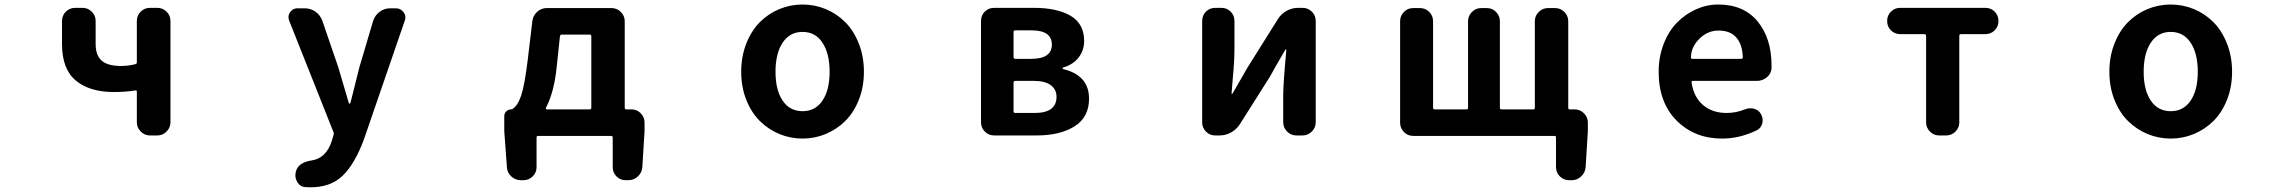

<svg xmlns="http://www.w3.org/2000/svg" viewBox="-20 -594 10040 842"><path d="M637.7 0Q614.3 0 597.2 -17.1Q580.1 -34.2 580.1 -57.6V-191.4Q580.1 -199.2 573.2 -197.3Q530.3 -190.4 479.5 -190.4Q373 -190.4 312.5 -240.7Q252 -291 252 -400.4V-502Q252 -526.4 269 -543Q286.1 -559.6 309.6 -559.6H341.8Q365.2 -559.6 382.3 -543Q399.4 -526.4 399.4 -502V-400.4Q399.4 -351.6 425.8 -328.1Q452.1 -304.7 510.7 -304.7Q543 -304.7 573.2 -312.5Q580.1 -313.5 580.1 -321.3V-502Q580.1 -526.4 597.2 -543Q614.3 -559.6 637.7 -559.6H669.9Q693.4 -559.6 710.4 -543Q727.5 -526.4 727.5 -502V-57.6Q727.5 -34.2 710.4 -17.1Q693.4 0 669.9 0Z M1340.8 227.5Q1330.1 227.5 1320.3 226.6Q1296.9 225.6 1284.2 205.1Q1275.4 190.4 1275.4 174.8Q1275.4 168 1277.3 160.2V159.2Q1287.1 118.2 1347.7 109.4Q1410.2 99.6 1434.6 25.4L1442.4 -1Q1445.3 -7.8 1442.4 -14.6L1248 -503.9Q1245.1 -511.7 1245.1 -518.6Q1245.1 -530.3 1252 -540Q1263.7 -557.6 1284.2 -557.6H1317.4Q1342.8 -557.6 1363.8 -542.5Q1384.8 -527.3 1393.6 -502.9L1463.9 -297.9Q1466.8 -290 1509.8 -141.6Q1510.7 -139.6 1513.2 -139.6Q1515.6 -139.6 1516.6 -141.6Q1522.5 -167 1536.1 -219.2Q1549.8 -271.5 1555.7 -297.9L1616.2 -502Q1624 -526.4 1644.5 -542Q1665 -557.6 1690.4 -557.6H1715.8Q1737.3 -557.6 1750 -540Q1757.8 -529.3 1757.8 -517.6Q1757.8 -510.7 1754.9 -502.9L1575.2 19.5Q1535.2 126 1482.4 176.8Q1429.7 227.5 1340.8 227.5Z M2444.3 -442.4Q2436.5 -442.4 2435.5 -434.6L2420.9 -295.9Q2409.2 -187.5 2374 -121.1Q2373 -118.2 2374.5 -116.2Q2376 -114.3 2377.9 -114.3H2565.4Q2573.2 -114.3 2573.2 -121.1V-434.6Q2573.2 -442.4 2565.4 -442.4ZM2719.7 -121.1Q2719.7 -114.3 2727.5 -114.3H2749Q2773.4 -114.3 2790 -97.2Q2806.6 -80.1 2806.6 -56.6V-18.6L2796.9 139.6Q2794.9 163.1 2777.3 179.7Q2759.8 196.3 2735.4 196.3H2724.6Q2700.2 196.3 2683.6 179.7Q2667 163.1 2667 138.7V8.8Q2667 2 2659.2 2H2339.8Q2333 2 2333 8.8V138.7Q2333 163.1 2315.9 179.7Q2298.8 196.3 2275.4 196.3H2264.6Q2240.2 196.3 2222.2 179.7Q2204.1 163.1 2203.1 139.6L2191.4 -18.6V-85Q2191.4 -96.7 2200.2 -105.5Q2209 -114.3 2220.7 -114.3Q2224.6 -114.3 2227.5 -116.2Q2250 -129.9 2265.1 -173.8Q2280.3 -217.8 2293.9 -328.1L2314.5 -501Q2317.4 -525.4 2335.4 -542Q2353.5 -558.6 2377.9 -558.6H2662.1Q2685.5 -558.6 2702.6 -541.5Q2719.7 -524.4 2719.7 -501Z M3230.5 -279.3Q3230.5 -346.7 3252.9 -403.3Q3275.4 -460 3312.5 -497.1Q3349.6 -534.2 3397.9 -554.2Q3446.3 -574.2 3499.5 -574.2Q3552.7 -574.2 3601.1 -554.2Q3649.4 -534.2 3686.5 -497.1Q3723.6 -460 3746.1 -403.3Q3768.6 -346.7 3768.6 -279.3Q3768.6 -211.9 3746.1 -155.8Q3723.6 -99.6 3686.5 -63Q3649.4 -26.4 3601.1 -6.3Q3552.7 13.7 3499.5 13.7Q3446.3 13.7 3397.9 -6.3Q3349.6 -26.4 3312.5 -63Q3275.4 -99.6 3252.9 -155.8Q3230.5 -211.9 3230.5 -279.3ZM3618.2 -279.3Q3618.2 -359.4 3586.9 -406.7Q3555.7 -454.1 3499.5 -454.1Q3443.4 -454.1 3412.1 -406.7Q3380.9 -359.4 3380.9 -279.3Q3380.9 -199.2 3412.1 -152.8Q3443.4 -106.4 3499.5 -106.4Q3555.7 -106.4 3586.9 -152.8Q3618.2 -199.2 3618.2 -279.3Z M4339.8 0Q4315.4 0 4298.8 -17.1Q4282.2 -34.2 4282.2 -57.6V-502Q4282.2 -526.4 4298.8 -543Q4315.4 -559.6 4339.8 -559.6H4513.7Q4615.2 -559.6 4674.8 -524.9Q4734.4 -490.2 4734.4 -414.1Q4734.4 -374 4710.9 -342.8Q4687.5 -311.5 4642.6 -297.9Q4639.6 -296.9 4639.6 -294.4Q4639.6 -292 4642.6 -291Q4755.9 -263.7 4755.9 -161.1Q4755.9 -80.1 4692.4 -40Q4628.9 0 4526.4 0ZM4424.8 -343.8Q4424.8 -335.9 4432.6 -335.9H4502Q4592.8 -335.9 4592.8 -398.4Q4592.8 -460.9 4503.9 -460.9H4432.6Q4424.8 -460.9 4424.8 -454.1ZM4424.8 -106.4Q4424.8 -98.6 4432.6 -98.6H4517.6Q4613.3 -98.6 4613.3 -169.9Q4613.3 -201.2 4588.4 -220.2Q4563.5 -239.3 4513.7 -239.3H4432.6Q4424.8 -239.3 4424.8 -231.4Z M5309.6 0Q5285.2 0 5268.6 -17.1Q5252 -34.2 5252 -57.6V-502Q5252 -526.4 5268.6 -543Q5285.2 -559.6 5309.6 -559.6H5335.9Q5360.4 -559.6 5377 -543Q5393.6 -526.4 5393.6 -502V-382.8Q5393.6 -358.4 5392.1 -327.6Q5390.6 -296.9 5386.2 -249Q5381.8 -201.2 5380.9 -184.6Q5380.9 -182.6 5382.8 -182.6Q5384.8 -182.6 5385.7 -184.6Q5447.3 -291 5452.1 -299.8L5585 -511.7Q5599.6 -534.2 5623 -546.9Q5646.5 -559.6 5673.8 -559.6H5692.4Q5715.8 -559.6 5732.9 -543Q5750 -526.4 5750 -502V-57.6Q5750 -34.2 5732.9 -17.1Q5715.8 0 5692.4 0H5665Q5641.6 0 5624.5 -17.1Q5607.4 -34.2 5607.4 -57.6V-175.8Q5607.4 -225.6 5621.1 -375Q5621.1 -377 5619.1 -377Q5617.2 -377 5616.2 -375Q5566.4 -290 5549.8 -258.8L5417 -48.8Q5402.3 -26.4 5378.9 -13.2Q5355.5 0 5328.1 0Z M6857.4 -121.1Q6857.4 -114.3 6864.3 -114.3H6885.7Q6909.2 -114.3 6926.3 -97.2Q6943.4 -80.1 6943.4 -56.6V-18.6L6933.6 139.6Q6931.6 163.1 6914.1 179.7Q6896.5 196.3 6872.1 196.3H6861.3Q6837.9 196.3 6820.8 179.7Q6803.7 163.1 6803.7 138.7V8.8Q6803.7 2 6796.9 2H6177.7Q6153.3 2 6136.7 -15.1Q6120.1 -32.2 6120.1 -55.7V-501Q6120.1 -524.4 6136.7 -541.5Q6153.3 -558.6 6177.7 -558.6H6207Q6231.4 -558.6 6248 -541.5Q6264.6 -524.4 6264.6 -501V-121.1Q6264.6 -114.3 6272.5 -114.3H6411.1Q6418 -114.3 6418 -121.1V-501Q6418 -524.4 6435.1 -541.5Q6452.1 -558.6 6475.6 -558.6H6500Q6524.4 -558.6 6541 -541.5Q6557.6 -524.4 6557.6 -501V-121.1Q6557.6 -114.3 6565.4 -114.3H6704.1Q6710.9 -114.3 6710.9 -121.1V-501Q6710.9 -524.4 6728 -541.5Q6745.1 -558.6 6768.6 -558.6H6799.8Q6823.2 -558.6 6840.3 -541.5Q6857.4 -524.4 6857.4 -501Z M7532.2 13.7Q7411.1 13.7 7332.5 -65.4Q7253.9 -144.5 7253.9 -279.3Q7253.9 -344.7 7275.9 -401.4Q7297.9 -458 7334.5 -495.1Q7371.1 -532.2 7418 -553.2Q7464.8 -574.2 7514.6 -574.2Q7627 -574.2 7688 -500Q7749 -425.8 7749 -305.7Q7749 -300.8 7749 -295.9Q7748 -271.5 7729 -255.4Q7710 -239.3 7684.6 -239.3H7404.3Q7396.5 -239.3 7398.4 -231.4Q7408.2 -167 7449.2 -132.8Q7490.2 -98.6 7551.8 -98.6Q7592.8 -98.6 7631.8 -114.3Q7643.6 -119.1 7655.3 -119.1Q7664.1 -119.1 7671.9 -117.2Q7693.4 -111.3 7703.1 -92.8Q7710 -80.1 7710 -66.4Q7710 -52.7 7703.1 -40.5Q7696.3 -28.3 7683.6 -22.5Q7609.4 13.7 7532.2 13.7ZM7395.5 -341.8Q7395.5 -335.9 7402.3 -335.9H7615.2Q7623 -335.9 7623 -342.8Q7623 -342.8 7623 -342.8Q7621.1 -398.4 7594.7 -429.2Q7568.4 -460 7516.6 -460Q7472.7 -460 7438.5 -429.7Q7395.5 -390.6 7395.5 -341.8Z M8484.4 0Q8460 0 8443.4 -17.1Q8426.8 -34.2 8426.8 -57.6V-436.5Q8426.8 -444.3 8418.9 -444.3H8313.5Q8289.1 -444.3 8272.5 -460.9Q8255.9 -477.5 8255.9 -502Q8255.9 -526.4 8272.5 -543Q8289.1 -559.6 8313.5 -559.6H8686.5Q8710.9 -559.6 8727.5 -543Q8744.1 -526.4 8744.1 -502Q8744.1 -477.5 8727.5 -460.9Q8710.9 -444.3 8686.5 -444.3H8580.1Q8572.3 -444.3 8572.3 -436.5V-57.6Q8572.3 -34.2 8555.7 -17.1Q8539.1 0 8514.6 0Z M9230.5 -279.3Q9230.5 -346.7 9252.9 -403.3Q9275.4 -460 9312.5 -497.1Q9349.6 -534.2 9397.9 -554.2Q9446.3 -574.2 9499.5 -574.2Q9552.7 -574.2 9601.1 -554.2Q9649.4 -534.2 9686.5 -497.1Q9723.6 -460 9746.1 -403.3Q9768.6 -346.7 9768.6 -279.3Q9768.6 -211.9 9746.1 -155.8Q9723.6 -99.6 9686.5 -63Q9649.4 -26.4 9601.1 -6.3Q9552.7 13.7 9499.5 13.7Q9446.3 13.7 9397.9 -6.3Q9349.6 -26.4 9312.5 -63Q9275.4 -99.6 9252.9 -155.8Q9230.5 -211.9 9230.5 -279.3ZM9618.2 -279.3Q9618.2 -359.4 9586.9 -406.7Q9555.7 -454.1 9499.5 -454.1Q9443.4 -454.1 9412.1 -406.7Q9380.9 -359.4 9380.9 -279.3Q9380.9 -199.2 9412.1 -152.8Q9443.4 -106.4 9499.5 -106.4Q9555.7 -106.4 9586.9 -152.8Q9618.2 -199.2 9618.2 -279.3Z"/></svg>

Font: Gen Jyuu Gothic Monospace Bold
Style: Bold
Weight: 700
Designer: [Source Han Sans]
Ryoko NISHIZUKA  (kana & ideographs); Paul D. Hunt (Latin, Greek & Cyrillic); Wenlong ZHANG  (bopomofo
Version: Version 1.002.20150607